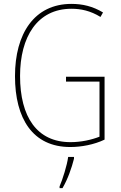

<svg xmlns="http://www.w3.org/2000/svg" viewBox="-20 -745 620 986"><path d="M319 -351V-326H491V-43C450 -27 397 -15 342 -15C170 -15 83 -144 83 -355C83 -555 171 -700 347 -700C395 -700 444 -690 496 -658L509 -681C456 -713 403 -725 347 -725C156 -725 57 -572 57 -354C57 -136 148 10 341 10C397 10 463 -2 517 -28V-351ZM360 70V61H330C325 102 301 178 286 212V221H301C328 175 348 118 360 70Z"/></svg>

Font: Noto Sans Sinhala Condensed Thin
Style: Regular
Weight: 100
Width: 3
Designer: Jelle Bosma - Monotype Design Team
Foundry: Monotype Imaging Inc.
Version: Version 2.006